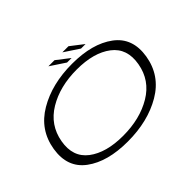

<svg xmlns="http://www.w3.org/2000/svg" viewBox="-149 -1090 1395 1395"><g transform="rotate(-45 549.0 -392.5)"><path d="M478 5Q271 5 151.8 -83Q32.5 -171 59.5 -338Q87 -506.5 235.5 -594Q384 -681.5 591.2 -681.5Q798.5 -681.5 917.8 -593.2Q1037 -505 1010 -338Q982.5 -169.5 834 -82.2Q685.5 5 478 5ZM483.5 -48.5Q657.5 -48.5 781.5 -122.8Q905.5 -197 930 -338Q955 -479 857.2 -553.5Q759.5 -628 585.5 -628Q412 -628 288.2 -553.5Q164.5 -479 139.5 -338Q114.5 -197 212.2 -122.8Q310 -48.5 483.5 -48.5ZM715.5 -713.5 600 -790H663L762 -713.5ZM572 -713.5 456.5 -790H519.5L618.5 -713.5Z"/></g></svg>

Font: Anybody UltraExpanded Light
Style: Italic
Weight: 300
Width: 9
Italic angle: -10°
Designer: Tyler Finck
Foundry: Etcetera Type Company
Version: Version 1.010; ttfautohint (v1.8.3) -l 8 -r 50 -G 200 -x 14 